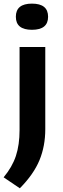

<svg xmlns="http://www.w3.org/2000/svg" viewBox="-32 -805 346 1060"><path d="M77.5 234.5 -12 174Q35.5 117 55.8 55.8Q76 -5.5 76 -87V-545.5H218V-92Q218 1.5 186 79.2Q154 157 77.5 234.5ZM144.5 -640.5Q55.5 -640.5 55.5 -712.5Q55.5 -785 144.5 -785Q233.5 -785 233.5 -712.5Q233.5 -640.5 144.5 -640.5Z"/></svg>

Font: Encode Sans Exp SmBold
Style: Regular
Weight: 600
Width: 7
Designer: Multiple Designers
Foundry: Impallari Type
Version: Version 3.002; ttfautohint (v1.8.3) -l 8 -r 50 -G 200 -x 14 